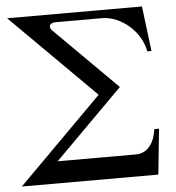

<svg xmlns="http://www.w3.org/2000/svg" viewBox="-50 -735 715 782"><g transform="rotate(-5 307.0 -344.0)"><path d="M565.9 0H7.8L352.1 -345.2L7.8 -688H559.1L582 -503.9H564.9Q559.6 -533.2 543.7 -560.5Q527.8 -587.9 504.4 -608.6Q481 -629.4 451.7 -642.1Q422.4 -654.8 391.1 -654.8H201.2Q192.9 -654.8 187.3 -651.9Q181.6 -648.9 179.4 -644.5Q177.2 -640.1 178.7 -634.5Q180.2 -628.9 186 -623L440.9 -369.1L162.1 -89.8H481.9Q515.1 -89.8 537.1 -114.5Q559.1 -139.2 565.9 -186H585Z"/></g></svg>

Font: Charis SIL
Style: Bold
Weight: 700
Foundry: SIL International
Version: Version 4.112